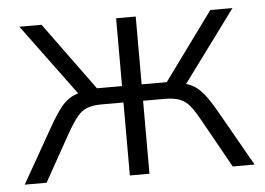

<svg xmlns="http://www.w3.org/2000/svg" viewBox="-42 -542 822 595"><g transform="rotate(-5 369.5 -244.5)"><path d="M12 0 108 -169Q129 -206 145 -227Q161 -248 180 -258.5Q199 -269 228 -273L210 -256L38 -489H107L261 -278H339V-489H400V-278H478L632 -489H701L529 -256L511 -273Q539 -269 557 -259.5Q575 -250 592 -229Q609 -208 631 -169L727 0H659L573 -154Q558 -181 545 -197Q532 -213 514 -220Q496 -227 467 -227H400V0H339V-227H272Q243 -227 225.5 -220Q208 -213 195 -197Q182 -181 166 -154L80 0Z"/></g></svg>

Font: Nunito Sans 10pt SemiCondensed Light
Style: Regular
Weight: 300
Width: 4
Designer: Vernon Adams
Foundry: Vernon Adams
Version: Version 3.101;gftools[0.9.27]